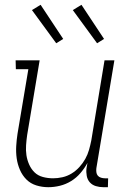

<svg xmlns="http://www.w3.org/2000/svg" viewBox="-20 -771 540 799"><path d="M181 8Q155 8 131 0.5Q107 -7 90 -24Q73 -41 63 -64Q53 -87 49.5 -112Q46 -137 47.5 -163Q49 -189 53 -215L98 -483H46L45 -520H145L93 -209Q90 -188 88.5 -166.5Q87 -145 90 -125Q93 -105 101.5 -86Q110 -67 124 -53.5Q138 -40 158.5 -34.5Q179 -29 201 -29Q220 -29 240 -33.5Q260 -38 278 -49Q296 -60 310.5 -76Q325 -92 335 -110Q345 -128 350.5 -147.5Q356 -167 360 -187L415 -520H456L381 -71Q380 -63 381 -54.5Q382 -46 387 -40Q392 -34 400.5 -31.5Q409 -29 417 -29H430L429 8H410Q394 8 379 3.5Q364 -1 354 -12Q344 -23 341 -39Q338 -55 340 -71L344 -93Q332 -71 315 -51Q298 -31 276 -17.5Q254 -4 229.5 2Q205 8 181 8ZM384 -591 283 -729 319 -751 413 -609ZM214 -591 113 -729 149 -751 243 -609Z"/></svg>

Font: Iosevka Curly Slab Extralight
Style: Italic
Weight: 200
Italic angle: -9°
Monospace: yes
Designer: Belleve Invis
Foundry: Belleve Invis
Version: Version 22.1.2; ttfautohint (v1.8.4)